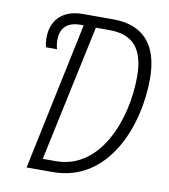

<svg xmlns="http://www.w3.org/2000/svg" viewBox="-81 -783 751 852"><g transform="rotate(10 295.0 -357.0)"><path d="M96 0H214C465 0 567 -270 567 -482C567 -640 492 -714 361 -714H224C127 -714 83 -656 83 -583C83 -565 85 -550 89 -540H138C135 -550 132 -564 132 -581C132 -628 156 -665 221 -665H236ZM219 -50H160L291 -664H353C454 -664 509 -612 509 -481C509 -291 421 -50 219 -50Z"/></g></svg>

Font: Noto Sans Condensed Light
Style: Italic
Weight: 300
Width: 3
Italic angle: -12°
Designer: Monotype Design Team
Foundry: Monotype Imaging Inc.
Version: Version 2.013